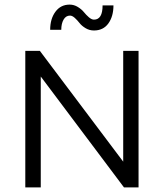

<svg xmlns="http://www.w3.org/2000/svg" viewBox="-20 -817 714 837"><path d="M285.2 -749Q267.1 -749 257.1 -731.4Q247.1 -713.9 247.1 -687H198.7Q198.7 -734.9 221.7 -765.9Q244.6 -796.9 283.7 -796.9Q302.7 -796.9 319.3 -786.6Q335.9 -776.4 345.7 -764.2Q355.5 -752 367.4 -741.7Q379.4 -731.4 389.6 -731.4Q427.2 -731.4 427.2 -793.5H474.6Q474.6 -745.6 452.4 -714.8Q430.2 -684.1 389.6 -684.1Q369.6 -684.1 352.8 -694.3Q335.9 -704.6 326.7 -716.6Q317.4 -728.5 306.2 -738.8Q294.9 -749 285.2 -749ZM517.1 -595.2H584V0H520.5L157.7 -483.4V0H90.3V-595.2H153.8L517.1 -112.3Z"/></svg>

Font: Now
Style: Regular
Weight: 400
Designer: Alfredo Marco Pradil
Foundry: Alfredo Marco Pradil
Version: Version 1.200;hotconv 1.0.109;makeotfexe 2.5.65596